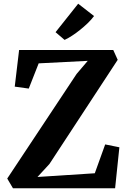

<svg xmlns="http://www.w3.org/2000/svg" viewBox="-20 -1015 692 1035"><path d="M50 0 19 -52.5 393 -616.5 453 -687 188.5 -673.5 135 -537.5 59.5 -548 83 -745.5H590.5L614.5 -692.5L246.5 -131L182 -61L491 -81L547 -236.5L623.5 -221L600.5 0ZM328 -800 279.5 -841.5 401.5 -995 487 -928.5Q472.5 -909 452.8 -890Q433 -871 411.5 -853.8Q390 -836.5 368.8 -822.8Q347.5 -809 328.5 -800Z"/></svg>

Font: Merriweather 20pt
Style: Bold
Weight: 700
Version: Version 2.100